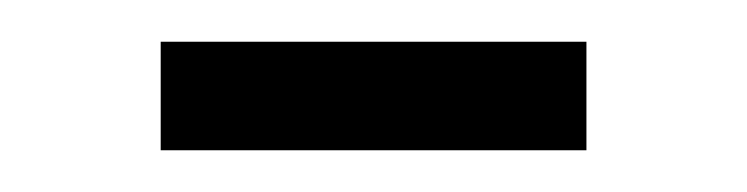

<svg xmlns="http://www.w3.org/2000/svg" viewBox="-20 -400 358 92"><path d="M57 -380H261V-328H57Z"/></svg>

Font: Unbounded ExtraLight
Style: Regular
Weight: 250
Designer: Luke Prowse, Jean-Baptiste Morizot, Fátima Lázaro, Florian Runge
Foundry: NaN
Version: Version 1.701;gftools[0.9.28.dev5+ged2979d]